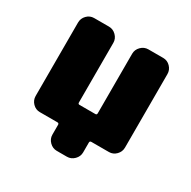

<svg xmlns="http://www.w3.org/2000/svg" viewBox="-146 -659 912 919"><g transform="rotate(30 310.0 -200.0)"><path d="M501 -520Q524 -520 540.5 -503Q557 -486 557 -463V-57Q557 -34 540.5 -17Q524 0 501 0H404Q395 0 395 9V63Q395 86 378 103Q361 120 338 120H282Q259 120 242 103Q225 86 225 63V9Q225 0 216 0H119Q96 0 79.5 -17Q63 -34 63 -57V-463Q63 -486 79.5 -503Q96 -520 119 -520H201Q224 -520 241 -503Q258 -486 258 -463V-134Q258 -125 266 -125H354Q362 -125 362 -134V-463Q362 -486 379 -503Q396 -520 419 -520Z"/></g></svg>

Font: Rounded Mplus 1c Black
Style: Regular
Weight: 900
Version: Version 1.059.20150529